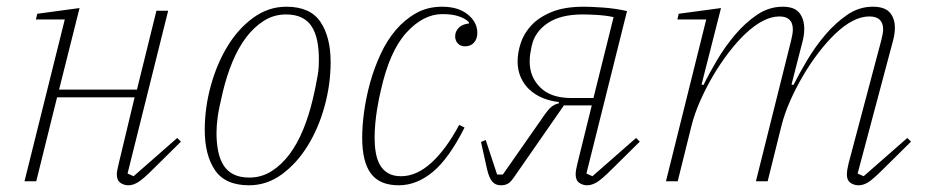

<svg xmlns="http://www.w3.org/2000/svg" viewBox="-20 -540 2761 572"><path d="M363 12Q349 12 338.5 4.5Q328 -3 328 -21Q328 -27 330 -36Q332 -45 334 -54L381 -250H150L88 0H53L173 -482H87L91 -499L217 -516L156 -273H388L446 -508H481L360 -23L378 -15L508 -129L519 -118L435 -35Q406 -6 391 3Q376 12 363 12Z M723 -11Q759 -11 789 -30Q819 -49 842.5 -80.5Q866 -112 883 -153.5Q900 -195 911 -241Q917 -266 920.5 -284Q924 -302 926.5 -316Q929 -330 929.5 -341.5Q930 -353 930 -364Q930 -394 925 -418.5Q920 -443 909 -460.5Q898 -478 879 -487.5Q860 -497 832 -497Q796 -497 766 -478Q736 -459 712.5 -427.5Q689 -396 672 -354.5Q655 -313 644 -267Q632 -217 628.5 -191.5Q625 -166 625 -144Q625 -114 630 -89.5Q635 -65 646 -47.5Q657 -30 676 -20.5Q695 -11 723 -11ZM722 12Q651 12 620.5 -33Q590 -78 590 -153Q590 -219 608 -284.5Q626 -350 658 -402.5Q690 -455 735 -487.5Q780 -520 833 -520Q904 -520 934.5 -475Q965 -430 965 -355Q965 -289 947 -223.5Q929 -158 896.5 -105.5Q864 -53 819.5 -20.5Q775 12 722 12Z M1168 12Q1111 12 1085 -23Q1059 -58 1059 -130Q1059 -166 1065 -209Q1071 -252 1083 -295Q1095 -338 1114 -379Q1133 -420 1159.5 -451Q1186 -482 1220 -501Q1254 -520 1297 -520Q1345 -520 1373.5 -497Q1402 -474 1402 -442Q1402 -424 1392 -413Q1382 -402 1366 -402Q1352 -402 1344 -410.5Q1336 -419 1336 -432Q1336 -446 1346.5 -457Q1357 -468 1377 -470V-474Q1366 -485 1346.5 -491.5Q1327 -498 1298 -498Q1241 -498 1190.5 -442.5Q1140 -387 1114 -268Q1112 -260 1109 -245.5Q1106 -231 1103 -212Q1100 -193 1098 -171.5Q1096 -150 1096 -128Q1096 -106 1099.5 -85.5Q1103 -65 1111.5 -49.5Q1120 -34 1135.5 -24.5Q1151 -15 1175 -15Q1221 -15 1265 -55Q1309 -95 1348 -168L1364 -160Q1317 -67 1269 -27.5Q1221 12 1168 12Z M1472 12Q1456 12 1446.5 1Q1437 -10 1431 -36L1413 -117L1427 -123L1461 -20H1478L1594 -186Q1612 -213 1622.5 -221.5Q1633 -230 1645 -232V-236Q1619 -239 1597 -248Q1575 -257 1558 -272.5Q1541 -288 1531.5 -309.5Q1522 -331 1522 -357Q1522 -383 1531.5 -412Q1541 -441 1563.5 -465Q1586 -489 1624 -504.5Q1662 -520 1719 -520Q1740 -520 1776.5 -517.5Q1813 -515 1848 -507L1727 -23L1745 -15L1875 -129L1886 -118L1802 -35Q1773 -6 1758 3Q1743 12 1729 12Q1716 12 1705.5 4.5Q1695 -3 1695 -21Q1695 -32 1700 -52L1743 -226H1660L1512 -13Q1502 2 1493.5 7Q1485 12 1472 12ZM1808 -489Q1785 -494 1758.5 -495.5Q1732 -497 1716 -497Q1650 -497 1611.5 -471Q1573 -445 1564 -403Q1561 -389 1559.5 -379Q1558 -369 1558 -356Q1558 -311 1589.5 -279.5Q1621 -248 1682 -248H1748Z M2538 12Q2524 12 2513.5 4.5Q2503 -3 2503 -20Q2503 -33 2508 -53L2606 -422Q2611 -442 2611 -452Q2611 -491 2570 -491Q2522 -491 2467 -438Q2443 -415 2418.5 -383Q2394 -351 2372.5 -314.5Q2351 -278 2334 -239.5Q2317 -201 2308 -165L2267 0H2232L2337 -420Q2342 -440 2342 -452Q2342 -491 2302 -491Q2255 -491 2199 -438Q2175 -415 2150.5 -383Q2126 -351 2104.5 -314.5Q2083 -278 2066 -239.5Q2049 -201 2040 -165L1999 0H1964L2084 -482H1998L2002 -499L2128 -516L2070 -288L2076 -287Q2092 -320 2116 -360.5Q2140 -401 2170 -436.5Q2200 -472 2235.5 -496Q2271 -520 2312 -520Q2347 -520 2361.5 -501.5Q2376 -483 2376 -454Q2376 -434 2370 -413L2338 -288L2344 -287Q2360 -319 2384 -359.5Q2408 -400 2438 -435.5Q2468 -471 2503.5 -495.5Q2539 -520 2580 -520Q2616 -520 2631 -502.5Q2646 -485 2646 -457Q2646 -439 2640 -417L2535 -23L2553 -15L2683 -129L2694 -118L2610 -35Q2581 -6 2566.5 3Q2552 12 2538 12Z"/></svg>

Font: IBM Plex Serif ExtraLight
Style: Italic
Weight: 200
Italic angle: -14°
Designer: Mike Abbink, Paul van der Laan, Pieter van Rosmalen
Foundry: Bold Monday
Version: Version 2.5